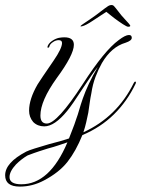

<svg xmlns="http://www.w3.org/2000/svg" viewBox="-75 -486 548 746"><path d="M2 239Q-55 239 -55 195Q-55 146 27 103Q37 98 59.5 91Q82 84 116 74Q140 68 159 62.5Q178 57 193 52Q198 38 206 18.5Q214 -1 222 -26Q227 -39 232.5 -58.5Q238 -78 247 -104Q256 -130 270.5 -161Q285 -192 305 -226Q295 -214 281.5 -194.5Q268 -175 251 -149Q203 -75 186 -55Q137 5 97 5Q71 5 54 -12Q38 -31 38 -56Q38 -101 71 -158Q76 -166 91 -188.5Q106 -211 133 -250Q166 -298 166 -319Q166 -330 153 -330Q141 -330 130 -322Q118 -314 116 -303L114 -301H111L109 -302Q111 -315 126 -326Q140 -336 154 -339Q159 -340 164.5 -340.5Q170 -341 175 -341Q212 -341 212 -312Q212 -273 145 -182Q82 -94 82 -37Q82 -6 107 -6Q147 -6 247 -160Q331 -290 386 -330Q412 -350 426 -350Q437 -350 437 -339Q437 -328 413 -320Q358 -304 321 -241Q307 -216 296 -187Q285 -158 280 -124Q276 -105 273.5 -86Q271 -67 268 -48Q264 -29 260 -11Q256 7 249 28Q380 -32 445 -164Q448 -169 450 -169Q455 -169 452 -161Q419 -92 367.5 -41.5Q316 9 245 39Q220 101 187.5 142.5Q155 184 96 215Q51 239 2 239ZM8 230Q118 230 187 67Q172 72 153 78.5Q134 85 111 91Q98 95 78 101.5Q58 108 32 118Q20 125 9 133.5Q-2 142 -13 153Q-38 180 -38 202Q-38 230 8 230ZM423 -382Q418 -382 402.5 -392Q387 -402 369 -415.5Q351 -429 338 -440Q313 -424 285.5 -405.5Q258 -387 244 -384Q237 -382 238 -385Q239 -387 249.5 -394Q260 -401 274 -410.5Q288 -420 296 -426Q319 -443 333 -454Q347 -465 354 -466Q358 -467 362 -466Q367 -465 375 -454Q383 -443 397 -426Q402 -420 410.5 -411Q419 -402 425.5 -394.5Q432 -387 431 -385Q430 -382 423 -382Z"/></svg>

Font: Imperial Script
Style: Regular
Weight: 400
Designer: Robert E. Leuschke
Foundry: Robert E. Leuschke
Version: Version 1.010; ttfautohint (v1.8.3)